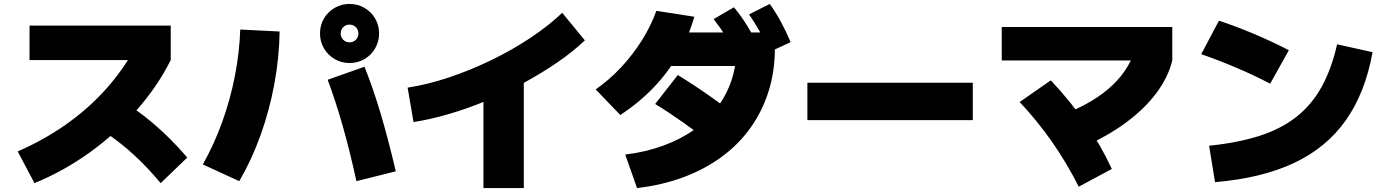

<svg xmlns="http://www.w3.org/2000/svg" viewBox="-20 -875 7040 975"><path d="M70 -106Q202 -164 311.5 -240.5Q421 -317 507.5 -411Q594 -505 657 -615L715 -570H130V-745H847V-570Q780 -436 674.5 -316.5Q569 -197 436.5 -101.5Q304 -6 155 55ZM796 55Q740 -12 684.5 -65.5Q629 -119 570 -163.5Q511 -208 444 -246L570 -381Q665 -327 755.5 -250.5Q846 -174 931 -75Z M1790 45Q1756 -110 1720.5 -235Q1685 -360 1644 -470L1831 -536Q1875 -426 1913 -298Q1951 -170 1990 -5ZM1010 -40Q1067 -141 1108 -254.5Q1149 -368 1172.5 -487.5Q1196 -607 1200 -725L1400 -715Q1398 -582 1373 -447.5Q1348 -313 1303 -188Q1258 -63 1195 45ZM1755 -555Q1714 -555 1679.5 -575Q1645 -595 1625 -629.5Q1605 -664 1605 -705Q1605 -747 1625 -781Q1645 -815 1679.5 -835Q1714 -855 1755 -855Q1797 -855 1831 -835Q1865 -815 1885 -781Q1905 -747 1905 -705Q1905 -664 1885 -629.5Q1865 -595 1831 -575Q1797 -555 1755 -555ZM1755 -660Q1774 -660 1787 -673Q1800 -686 1800 -705Q1800 -724 1787 -737Q1774 -750 1755 -750Q1736 -750 1723 -737Q1710 -724 1710 -705Q1710 -686 1723 -673Q1736 -660 1755 -660Z M2050 -430Q2149 -445 2257.5 -481Q2366 -517 2472.5 -568.5Q2579 -620 2672.5 -682Q2766 -744 2835 -810L2950 -670Q2889 -612 2809.5 -557.5Q2730 -503 2639.5 -454Q2549 -405 2453.5 -365Q2358 -325 2263 -297Q2168 -269 2080 -255ZM2435 80V-495H2640V80Z M3155 -90Q3259 -103 3347 -135Q3435 -167 3504 -215.5Q3573 -264 3621 -327.5Q3669 -391 3694.5 -467Q3720 -543 3720 -630L3800 -540H3325V-710H3915V-630Q3915 -514 3883.5 -413Q3852 -312 3792.5 -228Q3733 -144 3647.5 -80.5Q3562 -17 3453 24Q3344 65 3215 80ZM3005 -421Q3073 -468 3133 -532Q3193 -596 3239.5 -670Q3286 -744 3313 -820L3506 -790Q3476 -687 3424.5 -597.5Q3373 -508 3300 -431.5Q3227 -355 3130 -291ZM3630 -119Q3533 -194 3453 -250.5Q3373 -307 3307 -347L3422 -494Q3507 -442 3589 -384Q3671 -326 3744 -266ZM3721 -594Q3694 -646 3666.5 -689.5Q3639 -733 3604 -778L3707 -838Q3742 -796 3770.5 -750.5Q3799 -705 3826 -652ZM3889 -612Q3866 -665 3841 -710Q3816 -755 3784 -802L3889 -855Q3921 -810 3946 -763.5Q3971 -717 3995 -661Z M4080 -265V-455H4920V-265Z M5378 -293Q5537 -354 5630.5 -443.5Q5724 -533 5753 -653L5933 -568Q5912 -482 5851.5 -401.5Q5791 -321 5696.5 -251.5Q5602 -182 5478 -128ZM5458 73Q5398 -46 5323.5 -153Q5249 -260 5158 -357L5316 -467Q5417 -360 5494 -248Q5571 -136 5626 -17ZM5067 -568V-738H5933V-568Z M6120 -135Q6267 -150 6377 -185.5Q6487 -221 6564.5 -282.5Q6642 -344 6692 -435Q6742 -526 6770 -650L6950 -610Q6913 -404 6814.5 -264.5Q6716 -125 6551.5 -47.5Q6387 30 6150 50ZM6430 -450Q6346 -494 6257.5 -531.5Q6169 -569 6080 -600L6170 -770Q6350 -710 6525 -620Z"/></svg>

Font: M PLUS 1 Black
Style: Regular
Weight: 900
Designer: Coji Morishita
Foundry: UNDERFOREST DESIGN
Version: Version 1.001